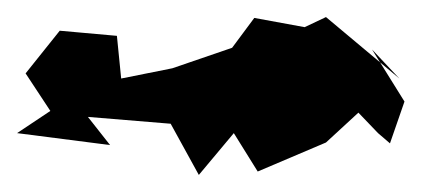

<svg xmlns="http://www.w3.org/2000/svg" viewBox="-31 -58 497 225"><path d="M426 110 443 61 405 0 437 34 351 -38 313 -20 327 -26 267 -37 241 -2 171 22 111 34 106 -16 39 -22 -1 28 28 72 -11 98 98 112 72 79 169 87 202 147 243 98 271 143 351 109 389 74 412 98Z"/></svg>

Font: Asimov Aggro
Style: It
Weight: 500
Designer: Google
Version: Version 2.000980; 2014